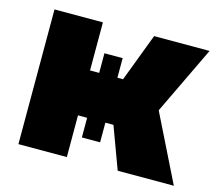

<svg xmlns="http://www.w3.org/2000/svg" viewBox="-83 -648 846 751"><g transform="rotate(15 339.5 -272.5)"><path d="M49.7 0V-545.5H245.7V-350.9H282.7V-430.4H356.5V-350.9H379.3L453.1 -545.5H677.6L545.5 -269.9L679 0H451.7L389.2 -169H356.5V-89.5H282.7V-169H245.7V0Z"/></g></svg>

Font: Inter P Black
Style: Regular
Weight: 900
Designer: Rasmus Andersson
Foundry: rsms
Version: Version 3.018;git-588b23468